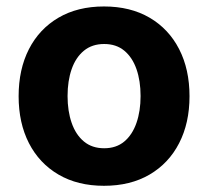

<svg xmlns="http://www.w3.org/2000/svg" viewBox="-20 -573 654 603"><path d="M306.6 10.5Q223.8 10.5 163.6 -24.8Q103.4 -60.1 70.9 -123.4Q38.5 -186.7 38.5 -270.7Q38.5 -355.3 70.9 -418.7Q103.4 -482.1 163.6 -517.4Q223.8 -552.7 306.6 -552.7Q389.6 -552.7 449.9 -517.4Q510.1 -482.1 542.6 -418.7Q575.2 -355.3 575.2 -270.7Q575.2 -186.7 542.6 -123.4Q510.1 -60.1 449.9 -24.8Q389.6 10.5 306.6 10.5ZM307.2 -107.4Q345.1 -107.4 370.4 -128.6Q395.7 -149.8 408.6 -187Q421.5 -224.1 421.5 -271.3Q421.5 -319.1 408.6 -356Q395.7 -392.8 370.4 -413.8Q345.1 -434.8 307.2 -434.8Q269.2 -434.8 243.6 -413.8Q218 -392.8 205.1 -356Q192.2 -319.1 192.2 -271.3Q192.2 -224.1 205.1 -187Q218 -149.8 243.6 -128.6Q269.2 -107.4 307.2 -107.4Z"/></svg>

Font: Inter
Style: Regular
Weight: 400
Designer: Rasmus Andersson
Foundry: rsms
Version: Version 4.000;git-8c9346024